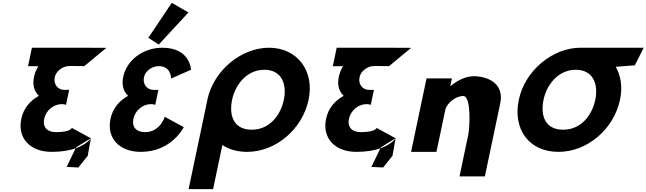

<svg xmlns="http://www.w3.org/2000/svg" viewBox="-20 -1060 4512 1340"><path d="M567.7 -598C567.7 -598 553.9 -599.5 465.5 -599.5L465.3 -598.5L451.6 -598.5C410.9 -592.6 370.8 -561.6 362.3 -521.2C351.6 -470.2 385.4 -432.8 427.9 -432.8H462.7L440.7 -328.2C440.7 -328.2 428.2 -333.3 411.2 -333.3C355.1 -333.3 301.1 -290.8 288.4 -230.5C275.9 -171 311.5 -137.8 370.1 -137.8C475.5 -137.8 481.2 -167.3 481.2 -167.3L614 -95C614 -95 588.4 -53.1 507.9 -25L445 105L527 108.9L592.3 27.2L614 -95L511.3 -32L507.9 -25C467.3 -10.8 412.7 -0.1 340.3 -0.1C189.9 -0.1 100.4 -96.2 128.6 -230.5C144.2 -304.4 190.3 -358 251.7 -391.1C219.7 -420.9 205.2 -465.1 217.3 -522.9C223 -549.9 233.3 -575.2 247.5 -598.1L175.7 -598L202.8 -727L490.6 -726.9C686.9 -726.9 722.4 -726 722.4 -726Z M1015.2 -796.2 1088.1 -749.1 1295.1 -973 1178.9 -1040.2ZM1174.1 -511.8C1174.1 -511.8 1176.2 -598.5 1087.8 -598.5C1042.8 -598.5 994.3 -566.2 984.8 -521.2C974.1 -470.2 1007.9 -432.8 1050.4 -432.8H1085.3L1063.3 -328.2C1063.3 -328.2 1050.7 -333.3 1033.7 -333.3C977.6 -333.3 923.7 -290.8 911 -230.5C898.5 -171 934 -137.8 992.6 -137.8C1098 -137.8 1129.9 -244.9 1129.9 -244.9L1262.6 -172.7C1262.6 -172.7 1178.7 -0.1 962.8 -0.1C812.4 -0.1 722.9 -96.2 751.2 -230.5C766.7 -304.4 812.8 -358 874.2 -391.1C842.2 -420.9 827.7 -465.1 839.8 -522.9C864.9 -641.9 979.6 -726.9 1113.1 -726.9C1309.4 -726.9 1312.8 -573 1312.8 -573Z M1599.9 -363.9C1621.9 -468.5 1701.7 -573 1824.9 -573C1949 -573 1983.1 -468.5 1961.1 -363.9C1939.2 -259.4 1864.5 -154.8 1737 -154.8C1606.1 -154.8 1577.9 -259.4 1599.9 -363.9ZM1427.3 -363.9C1426.5 -359.8 1425.7 -355.7 1425 -351.7L1296.3 260H1467.3L1532.1 -48.1C1577.8 -17.5 1635.9 -0.1 1704.5 -0.1C1905.9 -0.1 2090.6 -159.1 2133.7 -363.9C2176.8 -568.8 2051.9 -726.9 1857.3 -726.9C1664.3 -726.9 1470.4 -568.8 1427.3 -363.9Z M2694.7 -598C2694.7 -598 2680.9 -599.5 2592.5 -599.5L2592.3 -598.5L2578.6 -598.5C2537.9 -592.6 2497.8 -561.6 2489.3 -521.2C2478.6 -470.2 2512.4 -432.8 2554.9 -432.8H2589.7L2567.7 -328.2C2567.7 -328.2 2555.2 -333.3 2538.2 -333.3C2482.1 -333.3 2428.1 -290.8 2415.4 -230.5C2402.9 -171 2438.5 -137.8 2497.1 -137.8C2602.5 -137.8 2608.2 -167.3 2608.2 -167.3L2741 -95C2741 -95 2715.4 -53.1 2634.9 -25L2572 105L2654 108.9L2719.3 27.2L2741 -95L2638.3 -32L2634.9 -25C2594.3 -10.8 2539.7 -0.1 2467.3 -0.1C2316.9 -0.1 2227.4 -96.2 2255.6 -230.5C2271.2 -304.4 2317.3 -358 2378.7 -391.1C2346.7 -420.9 2332.2 -465.1 2344.3 -522.9C2350 -549.9 2360.3 -575.2 2374.5 -598.1L2302.7 -598L2329.8 -727L2617.6 -726.9C2813.9 -726.9 2849.4 -726 2849.4 -726Z M2849 0H3026L3087 -290C3097.7 -341 3160 -390 3213 -390C3270 -390 3258.7 -170 3248 -119L3187 171H3364L3471.1 -338C3501.1 -481 3380 -528 3286 -528C3230 -528 3172.9 -499 3124.5 -459H3122.5L3133.9 -513H2956.9Z M3773.5 -363.9C3795.4 -468.4 3875.1 -572.8 3998.1 -573L3998.1 -573L3998.4 -573H3998.5C4122.6 -573 4156.7 -468.5 4134.7 -363.9C4112.8 -259.4 4038.1 -154.8 3910.6 -154.8C3779.7 -154.8 3751.5 -259.4 3773.5 -363.9ZM4030.5 -727 4030.4 -726.9C3837.6 -726.6 3644 -568.6 3600.9 -363.9C3557.9 -159.1 3670.6 -0.1 3878 -0.1C4079.5 -0.1 4264.2 -159.1 4307.3 -363.9C4325.9 -452.3 4313.2 -531.9 4277.2 -594L4410.6 -604L4472.5 -727Z"/></svg>

Font: Hussar
Style: BdOblTwo
Weight: 700
Foundry: Cannot Into Space Fonts
Version: Version 2.00